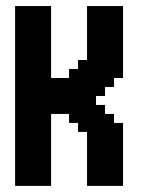

<svg xmlns="http://www.w3.org/2000/svg" viewBox="-20 -608 481 628"><path d="M29.4 -588.2H58.8V-558.8H29.4ZM58.8 -588.2H88.2V-558.8H58.8ZM88.2 -588.2H117.6V-558.8H88.2ZM88.2 -558.8H117.6V-529.4H88.2ZM117.6 -558.8H147.1V-529.4H117.6ZM117.6 -529.4H147.1V-500H117.6ZM117.6 -500H147.1V-470.6H117.6ZM117.6 -588.2H147.1V-558.8H117.6ZM58.8 -558.8H88.2V-529.4H58.8ZM29.4 -558.8H58.8V-529.4H29.4ZM29.4 -529.4H58.8V-500H29.4ZM29.4 -500H58.8V-470.6H29.4ZM29.4 -470.6H58.8V-441.2H29.4ZM29.4 -441.2H58.8V-411.8H29.4ZM29.4 -411.8H58.8V-382.4H29.4ZM58.8 -382.4H88.2V-352.9H58.8ZM88.2 -382.4H117.6V-352.9H88.2ZM117.6 -382.4H147.1V-352.9H117.6ZM117.6 -411.8H147.1V-382.4H117.6ZM117.6 -441.2H147.1V-411.8H117.6ZM117.6 -470.6H147.1V-441.2H117.6ZM88.2 -470.6H117.6V-441.2H88.2ZM88.2 -500H117.6V-470.6H88.2ZM88.2 -529.4H117.6V-500H88.2ZM58.8 -529.4H88.2V-500H58.8ZM58.8 -500H88.2V-470.6H58.8ZM58.8 -470.6H88.2V-441.2H58.8ZM58.8 -441.2H88.2V-411.8H58.8ZM58.8 -411.8H88.2V-382.4H58.8ZM88.2 -411.8H117.6V-382.4H88.2ZM88.2 -441.2H117.6V-411.8H88.2ZM29.4 -382.4H58.8V-352.9H29.4ZM29.4 -352.9H58.8V-323.5H29.4ZM29.4 -323.5H58.8V-294.1H29.4ZM29.4 -294.1H58.8V-264.7H29.4ZM58.8 -294.1H88.2V-264.7H58.8ZM58.8 -264.7H88.2V-235.3H58.8ZM58.8 -235.3H88.2V-205.9H58.8ZM88.2 -235.3H117.6V-205.9H88.2ZM88.2 -264.7H117.6V-235.3H88.2ZM117.6 -264.7H147.1V-235.3H117.6ZM117.6 -294.1H147.1V-264.7H117.6ZM117.6 -323.5H147.1V-294.1H117.6ZM117.6 -352.9H147.1V-323.5H117.6ZM88.2 -352.9H117.6V-323.5H88.2ZM58.8 -352.9H88.2V-323.5H58.8ZM58.8 -323.5H88.2V-294.1H58.8ZM88.2 -294.1H117.6V-264.7H88.2ZM88.2 -323.5H117.6V-294.1H88.2ZM29.4 -264.7H58.8V-235.3H29.4ZM29.4 -235.3H58.8V-205.9H29.4ZM29.4 -205.9H58.8V-176.5H29.4ZM29.4 -176.5H58.8V-147.1H29.4ZM29.4 -147.1H58.8V-117.6H29.4ZM29.4 -117.6H58.8V-88.2H29.4ZM29.4 -88.2H58.8V-58.8H29.4ZM29.4 -58.8H58.8V-29.4H29.4ZM58.8 -58.8H88.2V-29.4H58.8ZM58.8 -29.4H88.2V0H58.8ZM29.4 -29.4H58.8V0H29.4ZM88.2 -29.4H117.6V0H88.2ZM117.6 -29.4H147.1V0H117.6ZM117.6 -58.8H147.1V-29.4H117.6ZM117.6 -88.2H147.1V-58.8H117.6ZM117.6 -117.6H147.1V-88.2H117.6ZM117.6 -147.1H147.1V-117.6H117.6ZM117.6 -176.5H147.1V-147.1H117.6ZM117.6 -205.9H147.1V-176.5H117.6ZM88.2 -205.9H117.6V-176.5H88.2ZM117.6 -235.3H147.1V-205.9H117.6ZM88.2 -176.5H117.6V-147.1H88.2ZM88.2 -147.1H117.6V-117.6H88.2ZM88.2 -117.6H117.6V-88.2H88.2ZM88.2 -88.2H117.6V-58.8H88.2ZM88.2 -58.8H117.6V-29.4H88.2ZM58.8 -117.6H88.2V-88.2H58.8ZM58.8 -147.1H88.2V-117.6H58.8ZM58.8 -176.5H88.2V-147.1H58.8ZM58.8 -205.9H88.2V-176.5H58.8ZM58.8 -88.2H88.2V-58.8H58.8ZM147.1 -264.7H176.5V-235.3H147.1ZM176.5 -264.7H205.9V-235.3H176.5ZM205.9 -264.7H235.3V-235.3H205.9ZM235.3 -264.7H264.7V-235.3H235.3ZM235.3 -235.3H264.7V-205.9H235.3ZM205.9 -235.3H235.3V-205.9H205.9ZM235.3 -205.9H264.7V-176.5H235.3ZM264.7 -205.9H294.1V-176.5H264.7ZM264.7 -176.5H294.1V-147.1H264.7ZM264.7 -147.1H294.1V-117.6H264.7ZM264.7 -117.6H294.1V-88.2H264.7ZM264.7 -88.2H294.1V-58.8H264.7ZM264.7 -58.8H294.1V-29.4H264.7ZM264.7 -29.4H294.1V0H264.7ZM294.1 -29.4H323.5V0H294.1ZM323.5 -29.4H352.9V0H323.5ZM352.9 -29.4H382.4V0H352.9ZM352.9 -58.8H382.4V-29.4H352.9ZM352.9 -88.2H382.4V-58.8H352.9ZM352.9 -117.6H382.4V-88.2H352.9ZM352.9 -147.1H382.4V-117.6H352.9ZM352.9 -205.9H382.4V-176.5H352.9ZM352.9 -176.5H382.4V-147.1H352.9ZM323.5 -58.8H352.9V-29.4H323.5ZM294.1 -58.8H323.5V-29.4H294.1ZM294.1 -88.2H323.5V-58.8H294.1ZM294.1 -117.6H323.5V-88.2H294.1ZM323.5 -117.6H352.9V-88.2H323.5ZM323.5 -147.1H352.9V-117.6H323.5ZM323.5 -176.5H352.9V-147.1H323.5ZM294.1 -176.5H323.5V-147.1H294.1ZM294.1 -147.1H323.5V-117.6H294.1ZM323.5 -88.2H352.9V-58.8H323.5ZM323.5 -205.9H352.9V-176.5H323.5ZM323.5 -235.3H352.9V-205.9H323.5ZM294.1 -235.3H323.5V-205.9H294.1ZM294.1 -205.9H323.5V-176.5H294.1ZM294.1 -264.7H323.5V-235.3H294.1ZM264.7 -264.7H294.1V-235.3H264.7ZM264.7 -235.3H294.1V-205.9H264.7ZM264.7 -294.1H294.1V-264.7H264.7ZM264.7 -323.5H294.1V-294.1H264.7ZM294.1 -323.5H323.5V-294.1H294.1ZM294.1 -352.9H323.5V-323.5H294.1ZM323.5 -352.9H352.9V-323.5H323.5ZM323.5 -382.4H352.9V-352.9H323.5ZM352.9 -382.4H382.4V-352.9H352.9ZM294.1 -382.4H323.5V-352.9H294.1ZM294.1 -411.8H323.5V-382.4H294.1ZM264.7 -411.8H294.1V-382.4H264.7ZM235.3 -411.8H264.7V-382.4H235.3ZM264.7 -441.2H294.1V-411.8H264.7ZM294.1 -441.2H323.5V-411.8H294.1ZM323.5 -441.2H352.9V-411.8H323.5ZM352.9 -441.2H382.4V-411.8H352.9ZM352.9 -411.8H382.4V-382.4H352.9ZM323.5 -411.8H352.9V-382.4H323.5ZM264.7 -382.4H294.1V-352.9H264.7ZM264.7 -352.9H294.1V-323.5H264.7ZM235.3 -323.5H264.7V-294.1H235.3ZM235.3 -352.9H264.7V-323.5H235.3ZM235.3 -382.4H264.7V-352.9H235.3ZM205.9 -382.4H235.3V-352.9H205.9ZM205.9 -352.9H235.3V-323.5H205.9ZM205.9 -323.5H235.3V-294.1H205.9ZM205.9 -294.1H235.3V-264.7H205.9ZM176.5 -294.1H205.9V-264.7H176.5ZM176.5 -323.5H205.9V-294.1H176.5ZM147.1 -323.5H176.5V-294.1H147.1ZM176.5 -352.9H205.9V-323.5H176.5ZM147.1 -352.9H176.5V-323.5H147.1ZM147.1 -294.1H176.5V-264.7H147.1ZM235.3 -294.1H264.7V-264.7H235.3ZM264.7 -588.2H294.1V-558.8H264.7ZM294.1 -588.2H323.5V-558.8H294.1ZM323.5 -588.2H352.9V-558.8H323.5ZM352.9 -588.2H382.4V-558.8H352.9ZM352.9 -558.8H382.4V-529.4H352.9ZM352.9 -529.4H382.4V-500H352.9ZM352.9 -500H382.4V-470.6H352.9ZM352.9 -470.6H382.4V-441.2H352.9ZM323.5 -470.6H352.9V-441.2H323.5ZM294.1 -470.6H323.5V-441.2H294.1ZM264.7 -470.6H294.1V-441.2H264.7ZM264.7 -500H294.1V-470.6H264.7ZM264.7 -529.4H294.1V-500H264.7ZM264.7 -558.8H294.1V-529.4H264.7ZM294.1 -558.8H323.5V-529.4H294.1ZM323.5 -558.8H352.9V-529.4H323.5ZM323.5 -529.4H352.9V-500H323.5ZM323.5 -500H352.9V-470.6H323.5ZM294.1 -500H323.5V-470.6H294.1ZM294.1 -529.4H323.5V-500H294.1Z"/></svg>

Font: Jersey 20
Style: Regular
Weight: 400
Designer: Sarah Cadigan-Fried
Version: Version 1.000; ttfautohint (v1.8.4.7-5d5b)